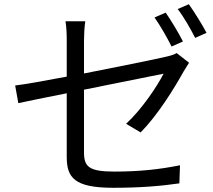

<svg xmlns="http://www.w3.org/2000/svg" viewBox="-20 -874 1011 912"><path d="M52 -468 67 -384C108 -393 196 -411 297 -431V-129C297 -31 332 18 518 18C643 18 743 10 832 -3L835 -89C736 -69 640 -59 524 -59C404 -59 379 -81 379 -150V-448C556 -484 740 -521 757 -524C727 -465 654 -355 579 -286L648 -245C729 -327 807 -453 853 -536C860 -548 871 -565 878 -576L819 -622C807 -614 788 -609 766 -604C724 -594 549 -558 379 -525V-681C379 -710 381 -744 385 -773H291C296 -744 297 -711 297 -681V-510C191 -490 97 -473 52 -468ZM714 -791C741 -753 775 -693 795 -653L849 -677C829 -717 792 -778 767 -814ZM824 -831C853 -794 885 -737 907 -694L961 -718C942 -755 903 -817 877 -854Z"/></svg>

Font: GenEiGothic-pro-Regular
Style: Regular
Weight: 400
Designer: Ryoko NISHIZUKA (kana & ideographs); Paul D. Hunt (Latin, Greek & Cyrillic); Wenlong ZHANG (bopomofo); Sandoll Communica
Foundry: Adobe Systems Incorporated; o_tamon
Version: Version 1.000.140830